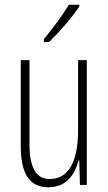

<svg xmlns="http://www.w3.org/2000/svg" viewBox="-20 -784 458 814"><path d="M316 -756V-764H272C241 -713 209 -671 166 -618V-606H188C227 -643 285 -709 316 -756ZM348 -529H311V-233C311 -90 266 -25 190 -25C135 -25 105 -70 105 -174V-529H68V-165C68 -49 104 10 185 10C264 10 298 -47 313 -104H316L319 0H348Z"/></svg>

Font: Noto Sans Thai Looped ExtraCondensed ExtraLight
Style: Regular
Weight: 200
Width: 2
Designer: Sasikarn Vongin, Ben Mitchell
Foundry: The Fontpad Ltd
Version: Version 1.001